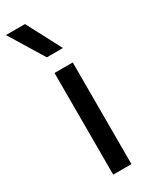

<svg xmlns="http://www.w3.org/2000/svg" viewBox="-253 -849 692 889"><g transform="rotate(-30 93.0 -404.0)"><path d="M65.5 0V-543.5H163V0ZM71 -624 -41.5 -808H60.5L157 -624Z"/></g></svg>

Font: Encode Sans Semi Condensed Medium
Style: Regular
Weight: 500
Width: 4
Designer: Multiple Designers
Foundry: Impallari Type
Version: Version 3.000; ttfautohint (v1.8.3) -l 8 -r 50 -G 200 -x 14 